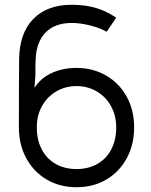

<svg xmlns="http://www.w3.org/2000/svg" viewBox="-20 -766 630 803"><path d="M134 -235V-233Q134 -180 155 -140.5Q176 -101 213.5 -80Q251 -59 300 -59Q349 -59 386.5 -80Q424 -101 445 -140.5Q466 -180 466 -233Q466 -283 444 -322.5Q422 -362 384 -384Q346 -406 300 -406Q254 -406 216 -384Q178 -362 156 -323Q134 -284 134 -235ZM60 -517Q61 -627 119 -686.5Q177 -746 280 -746Q336 -746 380.5 -733Q425 -720 466 -692L426 -633Q401 -648 359 -659Q317 -670 280 -670Q210 -670 171 -630.5Q132 -591 129 -517Q128 -495 128 -452L120 -334L107 -363Q129 -423 180.5 -452.5Q232 -482 300 -482Q368 -482 423 -450.5Q478 -419 509.5 -362.5Q541 -306 541 -233Q541 -161 510 -104Q479 -47 424.5 -15Q370 17 300 17Q230 17 175.5 -15Q121 -47 90 -104Q59 -161 59 -233V-235Q59 -423 60 -517Z"/></svg>

Font: Kreadon
Style: Regular
Weight: 400
Designer: kohakuno
Foundry: StudioGnu
Version: Version 1.000;Glyphs 3.1.2 (3151)